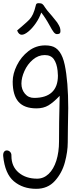

<svg xmlns="http://www.w3.org/2000/svg" viewBox="-20 -702 490 1210"><path d="M0 281Q-1 264 5.5 255Q12 246 23 246Q35 246 44 255.5Q53 265 52 281Q52 347 97.5 385.5Q143 424 214 424Q255 424 286.5 394Q318 364 335 310.5Q352 257 352 188Q352 67 355 -47L356 -98Q317 -57 285.5 -38Q254 -19 210 -19Q133 -19 96.5 -60.5Q60 -102 60 -188Q60 -237 86.5 -290.5Q113 -344 159.5 -380Q206 -416 265 -416Q285 -416 302 -412Q366 -398 388 -293Q410 -188 410 -21Q410 25 408 101L407 196Q407 253 389 320.5Q371 388 326 438Q281 488 208 488Q124 488 67.5 440.5Q11 393 0 281ZM345 -225Q345 -234 343 -256Q338 -302 319.5 -328.5Q301 -355 262 -355Q221 -355 187 -326Q153 -297 134 -254.5Q115 -212 115 -175Q115 -138 137 -111.5Q159 -85 195 -85Q269 -85 307 -120.5Q345 -156 345 -225ZM293 -541Q267 -589 240 -623Q228 -588 205.5 -555.5Q183 -523 158.5 -503Q134 -483 117 -483Q98 -483 88 -510L124 -541Q152 -565 165 -578.5Q178 -592 188 -613.5Q198 -635 207 -673Q210 -682 223 -682Q239 -682 246.5 -677Q254 -672 264 -655Q272 -641 307 -602Q313 -594 324 -581Q335 -568 340 -561Q353 -541 357 -530Q361 -519 361 -506Q361 -495 355.5 -491Q350 -487 339 -487Q328 -487 318 -500Q308 -513 293 -541Z"/></svg>

Font: Indie Flower
Style: Regular
Weight: 400
Designer: Kimberly Geswein
Foundry: Kimberly Geswein
Version: Version 2.000